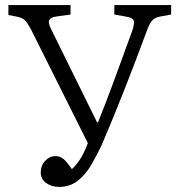

<svg xmlns="http://www.w3.org/2000/svg" viewBox="-20 -720 692 754"><path d="M212 14Q182 14 161 -1.5Q140 -17 140 -42Q140 -70 157.5 -88.5Q175 -107 198 -107Q216 -107 229.5 -95.5Q243 -84 262 -56Q277 -68 293.5 -93Q310 -118 325 -158L103 -602Q88 -630 78 -640Q68 -650 49 -654L13 -661V-700H257V-663L200 -655Q179 -652 173.5 -641.5Q168 -631 181 -605L361 -240H365Q396 -317 428.5 -405Q461 -493 500 -601Q509 -629 505 -639.5Q501 -650 479 -654L429 -663V-700H652V-663L609 -655Q590 -652 579 -641Q568 -630 557 -600Q537 -546 514.5 -486.5Q492 -427 468 -366.5Q444 -306 421.5 -251Q399 -196 380 -152Q360 -109 337.5 -71Q315 -33 284.5 -9.5Q254 14 212 14Z"/></svg>

Font: Literata 12pt Light
Style: Regular
Weight: 300
Designer: Latin by Veronika Burian and Jose Scaglione. Greek by Irene Vlachou. Cyrillic by Vera Evstafieva.
Foundry: TypeTogether
Version: Version 3.002